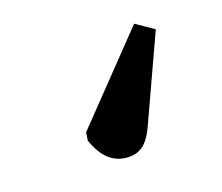

<svg xmlns="http://www.w3.org/2000/svg" viewBox="-52 -136 445 384"><g transform="rotate(-15 171.0 55.5)"><path d="M252 -72 291 -50 226 131Q216 160 202.5 171.5Q189 183 169 183Q147 183 130.5 170Q114 157 102 130L103 113Z"/></g></svg>

Font: Literata 18pt SemiBold
Style: Regular
Weight: 600
Designer: Latin by Veronika Burian and Jose Scaglione. Greek by Irene Vlachou. Cyrillic by Vera Evstafieva.
Foundry: TypeTogether
Version: Version 3.103;gftools[0.9.29]